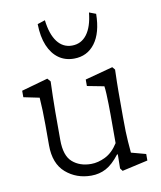

<svg xmlns="http://www.w3.org/2000/svg" viewBox="-78 -724 668 796"><g transform="rotate(-10 256.5 -325.5)"><path d="M420.9 -58.6 482.4 -42V-14.6L374 9.8L365.2 -2L366.2 -60.5L363.3 -61.5Q334 -23.4 305.7 -8.3Q277.3 6.8 243.2 6.8Q180.7 6.8 136.2 -31.7Q91.8 -70.3 91.8 -147.5V-233.4Q91.8 -264.6 90.8 -293.5Q89.8 -322.3 87.9 -348.6L21.5 -362.3V-389.6L132.8 -420.9L144.5 -407.2Q143.6 -376 142.6 -345.2Q141.6 -314.5 141.6 -279.3V-161.1Q141.6 -94.7 172.4 -67.9Q203.1 -41 251 -41Q280.3 -41 311 -56.2Q341.8 -71.3 365.2 -108.4V-228.5Q365.2 -250 364.7 -272.5Q364.3 -294.9 363.3 -315.4Q362.3 -335.9 360.4 -348.6L289.1 -362.3V-389.6L406.2 -420.9L416 -409.2Q415 -377.9 414.6 -356.9Q414.1 -335.9 414.1 -317.4Q414.1 -298.8 414.1 -274.4V-209Q414.1 -140.6 417 -106.4Q419.9 -72.3 420.9 -58.6ZM350.6 -661.1 378.9 -650.4Q377.9 -570.3 345.2 -526.9Q312.5 -483.4 256.8 -483.4Q219.7 -483.4 192.4 -502.9Q165 -522.5 149.4 -559.6Q133.8 -596.7 132.8 -650.4L165 -661.1Q171.9 -601.6 195.8 -569.8Q219.7 -538.1 257.8 -538.1Q296.9 -538.1 320.8 -569.8Q344.7 -601.6 350.6 -661.1Z"/></g></svg>

Font: Crimson Pro ExtraLight
Style: Regular
Weight: 250
Designer: Jacques Le Bailly
Foundry: Baron von Fonthausen
Version: Version 1.003